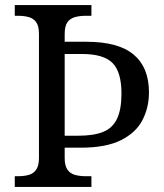

<svg xmlns="http://www.w3.org/2000/svg" viewBox="-20 -734 644 754"><path d="M38 0V-42H51Q74 -42 92.5 -47Q111 -52 122 -67.5Q133 -83 133 -114V-600Q133 -632 122 -647Q111 -662 92.5 -667Q74 -672 51 -672H38V-714H339V-672H316Q294 -672 275 -667Q256 -662 245 -647Q234 -632 234 -600V-570H319Q445 -570 505 -519.5Q565 -469 565 -371Q565 -312 539.5 -262.5Q514 -213 455 -183.5Q396 -154 297 -154H234V-114Q234 -83 245 -67.5Q256 -52 275 -47Q294 -42 316 -42H339V0ZM287 -201Q348 -201 385 -216Q422 -231 439.5 -267.5Q457 -304 457 -367Q457 -451 422 -486.5Q387 -522 302 -522H234V-201Z"/></svg>

Font: Noto Serif Tamil
Style: Italic
Weight: 400
Italic angle: -12°
Designer: Indian Type Foundry, Tom Grace, and the Monotype Design Team
Foundry: Monotype Imaging Inc.
Version: Version 2.003